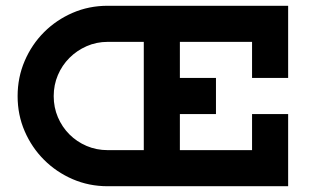

<svg xmlns="http://www.w3.org/2000/svg" viewBox="-20 -645 1084 665"><path d="M360 -625H978V-375H853V-500H603V-375H728V-250H603V-125H853V-250H978V0H353Q288 0 231.5 -24.5Q175 -49 132.5 -91.5Q90 -134 65.5 -190.5Q41 -247 41 -312Q41 -377 65.5 -434Q90 -491 132.5 -533.5Q175 -576 231.5 -600.5Q288 -625 353 -625ZM353 -500Q314 -500 280 -485Q246 -470 220.5 -444.5Q195 -419 180.5 -385Q166 -351 166 -312Q166 -273 180.5 -239Q195 -205 220.5 -179.5Q246 -154 280 -139.5Q314 -125 353 -125H478V-500Z"/></svg>

Font: Eyechart
Style: Regular
Weight: 400
Designer: Peter Wiegel
Foundry: Peter Wiegel
Version: Version 1.000